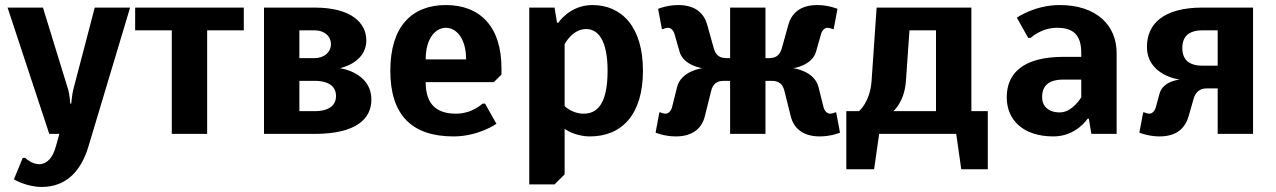

<svg xmlns="http://www.w3.org/2000/svg" viewBox="-20 -530 5050 760"><path d="M270 -175C265 -155 262 -120 262 -120H258C258 -120 256 -155 250 -175L150 -500H10L175 0H215L201 50C189 95 165 120 135 120C105 120 80 95 80 95H70L35 180C35 180 85 210 145 210C240 210 300 150 330 50L495 -500H355Z M945 -500H515V-410H660V0H800V-410H945Z M1325 -260C1325 -260 1430 -280 1430 -370C1430 -440 1370 -500 1225 -500H1025V0H1225C1390 0 1450 -60 1450 -135C1450 -245 1325 -260 1325 -260ZM1225 -410C1265 -410 1290 -386 1290 -355C1290 -325 1265 -300 1225 -300H1165V-410ZM1225 -210C1285 -210 1310 -185 1310 -150C1310 -115 1285 -90 1225 -90H1165V-210Z M1745 -420C1785 -420 1825 -380 1825 -295H1665C1665 -380 1705 -420 1745 -420ZM1775 10C1875 10 1945 -40 1945 -40L1900 -120H1890C1890 -120 1850 -80 1785 -80C1705 -80 1665 -120 1665 -205H1935L1965 -235V-260C1965 -425 1880 -510 1745 -510C1610 -510 1525 -425 1525 -250C1525 -75 1610 10 1775 10Z M2215 -355C2215 -355 2245 -415 2300 -415C2345 -415 2385 -375 2385 -250C2385 -120 2345 -80 2290 -80C2245 -80 2215 -110 2215 -110ZM2075 200H2175L2215 160V-20C2215 -20 2255 10 2315 10C2440 10 2525 -75 2525 -250C2525 -425 2440 -510 2325 -510C2235 -510 2190 -440 2190 -440H2185L2175 -500H2075Z M2870 -210V0H3010V-210H3035C3065 -210 3079 -195 3085 -170L3110 -70C3121 -25 3155 10 3225 10C3270 10 3305 -5 3305 -5L3290 -85H3285C3285 -85 3275 -80 3265 -80C3255 -80 3244 -90 3240 -105L3220 -185C3204 -250 3120 -260 3120 -260C3120 -260 3194 -270 3210 -325L3230 -395C3234 -410 3245 -420 3255 -420C3265 -420 3275 -415 3275 -415H3280L3295 -495C3295 -495 3260 -510 3215 -510C3145 -510 3112 -475 3100 -430L3075 -340C3068 -315 3055 -300 3025 -300H3010V-500H2870V-300H2855C2825 -300 2812 -315 2805 -340L2780 -430C2768 -475 2735 -510 2665 -510C2620 -510 2585 -495 2585 -495L2600 -415H2605C2605 -415 2615 -420 2625 -420C2635 -420 2646 -410 2650 -395L2670 -325C2686 -270 2760 -260 2760 -260C2760 -260 2676 -250 2660 -185L2640 -105C2636 -90 2625 -80 2615 -80C2605 -80 2595 -85 2595 -85H2590L2575 -5C2575 -5 2610 10 2655 10C2725 10 2759 -25 2770 -70L2795 -170C2801 -195 2815 -210 2845 -210Z M3450 -500 3430 -210C3424 -125 3380 -90 3380 -90H3330V140H3440L3460 0H3765L3785 140H3890V-90H3825V-500ZM3516 -90C3516 -90 3560 -125 3566 -210L3580 -410H3685V-90Z M4260 -305H4190C4030 -305 3965 -240 3965 -145C3965 -55 4030 10 4150 10C4240 10 4285 -60 4285 -60H4290L4300 0H4400V-320C4400 -430 4320 -510 4175 -510C4075 -510 4005 -460 4005 -460L4050 -380H4060C4060 -380 4100 -420 4165 -420C4230 -420 4260 -390 4260 -320ZM4260 -145C4260 -145 4225 -85 4175 -85C4130 -85 4105 -110 4105 -145C4105 -190 4130 -215 4190 -215H4260Z M4740 -270C4685 -270 4660 -295 4660 -340C4660 -385 4685 -410 4740 -410H4800V-270ZM4650 -215C4650 -215 4584 -210 4570 -160L4555 -105C4551 -90 4540 -80 4530 -80C4520 -80 4510 -85 4510 -85H4505L4490 -5C4490 -5 4525 10 4570 10C4640 10 4672 -25 4685 -70L4705 -140C4712 -165 4730 -180 4755 -180H4800V0H4940V-500H4740C4585 -500 4520 -435 4520 -345C4520 -230 4650 -215 4650 -215Z"/></svg>

Font: Scada
Style: Bold
Weight: 700
Designer: Jovanny Lemonad
Foundry: Jovanny Lemonad
Version: Version 3.005